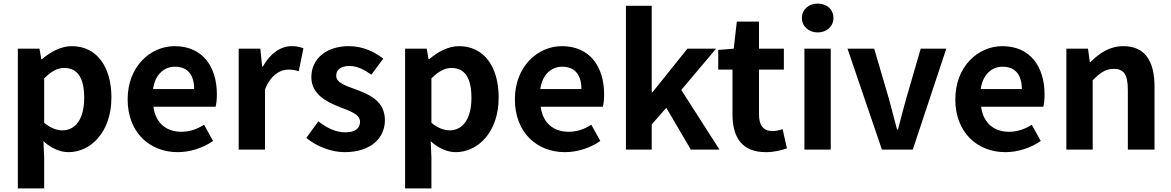

<svg xmlns="http://www.w3.org/2000/svg" viewBox="-20 -830 6497 1065"><path d="M79 -560V215H225V45L221 -47C222 -46 224 -45 225 -43C267 -7 313 14 360 14C483 14 598 -97 598 -289C598 -461 516 -574 378 -574C318 -574 260 -542 213 -502H209L199 -560ZM225 -149V-395C264 -434 298 -453 336 -453C413 -453 447 -394 447 -287C447 -165 395 -107 327 -107C297 -107 262 -118 225 -149Z M966 14C1036 14 1107 -10 1162 -48L1112 -138C1072 -113 1032 -99 986 -99C903 -99 843 -147 831 -238H1176C1180 -252 1183 -279 1183 -306C1183 -461 1103 -574 949 -574C814 -574 688 -461 688 -279C688 -95 810 14 966 14ZM829 -336C840 -418 892 -460 950 -460C1023 -460 1057 -412 1057 -336Z M1304 0H1450V-334C1482 -415 1535 -444 1579 -444C1602 -444 1618 -441 1637 -435L1663 -562C1645 -569 1628 -574 1597 -574C1539 -574 1479 -535 1438 -461H1434L1424 -560H1304Z M1891 14C2038 14 2115 -65 2115 -163C2115 -267 2033 -304 1959 -332C1900 -354 1845 -369 1845 -410C1845 -442 1868 -464 1919 -464C1961 -464 2000 -444 2040 -416L2106 -505C2059 -540 1997 -574 1915 -574C1789 -574 1707 -503 1707 -402C1707 -309 1789 -266 1860 -238C1919 -215 1977 -197 1977 -155C1977 -120 1952 -96 1896 -96C1844 -96 1796 -118 1746 -157L1679 -65C1734 -19 1817 14 1891 14Z M2227 -560V215H2373V45L2369 -47C2370 -46 2372 -45 2373 -43C2415 -7 2461 14 2508 14C2631 14 2746 -97 2746 -289C2746 -461 2664 -574 2526 -574C2466 -574 2408 -542 2361 -502H2357L2347 -560ZM2373 -149V-395C2412 -434 2446 -453 2484 -453C2561 -453 2595 -394 2595 -287C2595 -165 2543 -107 2475 -107C2445 -107 2410 -118 2373 -149Z M3114 14C3184 14 3255 -10 3310 -48L3260 -138C3220 -113 3180 -99 3134 -99C3051 -99 2991 -147 2979 -238H3324C3328 -252 3331 -279 3331 -306C3331 -461 3251 -574 3097 -574C2962 -574 2836 -461 2836 -279C2836 -95 2958 14 3114 14ZM2977 -336C2988 -418 3040 -460 3098 -460C3171 -460 3205 -412 3205 -336Z M3452 -798V0H3595V-140L3676 -232L3812 0H3971L3759 -331L3952 -560H3793L3599 -318H3595V-798Z M3964 -444H4043V-196C4043 -70 4094 14 4228 14C4276 14 4315 3 4345 -7L4321 -114C4306 -108 4284 -103 4266 -103C4216 -103 4190 -132 4190 -196V-444H4328V-560H4190V-710H4067L4050 -560L3964 -553Z M4442 0H4588V-560H4442ZM4516 -650C4566 -650 4603 -684 4603 -730C4603 -778 4566 -810 4516 -810C4466 -810 4428 -778 4428 -730C4428 -684 4466 -650 4516 -650Z M4872 0H5043L5229 -560H5087L5006 -281C4991 -226 4975 -168 4961 -111H4956C4941 -168 4925 -226 4911 -281L4829 -560H4681Z M5557 14C5627 14 5698 -10 5753 -48L5703 -138C5663 -113 5623 -99 5577 -99C5494 -99 5434 -147 5422 -238H5767C5771 -252 5774 -279 5774 -306C5774 -461 5694 -574 5540 -574C5405 -574 5279 -461 5279 -279C5279 -95 5401 14 5557 14ZM5420 -336C5431 -418 5483 -460 5541 -460C5614 -460 5648 -412 5648 -336Z M5895 -560V0H6041V-385C6083 -426 6112 -448 6158 -448C6213 -448 6236 -417 6236 -331V0H6384V-349C6384 -490 6332 -574 6211 -574C6135 -574 6078 -535 6029 -486H6025L6015 -560Z"/></svg>

Font: Kinto Sans
Style: Bold
Weight: 700
Designer: Authors: Ryoko NISHIZUKA  (kana & ideographs); Paul D. Hunt (Latin, Greek & Cyrillic); Wenlong ZHANG  (bopomofo); Sandol
Foundry: Adobe Systems Incorporated, ookami Inc.
Version: Version 0.001